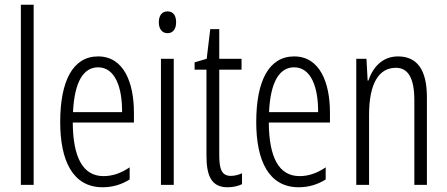

<svg xmlns="http://www.w3.org/2000/svg" viewBox="-20 -780 1887 810"><path d="M122 0V-760H68V0Z M394 -542C287 -542 234 -438 234 -265C234 -102 287 10 413 10C456 10 494 -2 527 -23V-74C490 -49 454 -37 417 -37C330 -37 288 -115 287 -263H545V-305C545 -432 502 -542 394 -542ZM394 -496C466 -496 496 -410 495 -307H288C294 -435 332 -496 394 -496Z M687 -732C662 -732 650 -713 650 -686C650 -659 663 -640 687 -640C710 -640 723 -658 723 -686C723 -713 712 -732 687 -732ZM713 -532H659V0H713Z M954 -38C915 -38 905 -67 905 -126V-486H999V-532H905V-657H867L852 -532L801 -517V-486H851V-123C851 -35 874 10 940 10C965 10 984 5 1001 -3V-49C988 -43 971 -38 954 -38Z M1221 -542C1114 -542 1061 -438 1061 -265C1061 -102 1114 10 1240 10C1283 10 1321 -2 1354 -23V-74C1317 -49 1281 -37 1244 -37C1157 -37 1115 -115 1114 -263H1372V-305C1372 -432 1329 -542 1221 -542ZM1221 -496C1293 -496 1323 -410 1322 -307H1115C1121 -435 1159 -496 1221 -496Z M1659 -542C1593 -542 1553 -496 1534 -440H1531L1526 -532H1483V0H1537V-295C1537 -431 1580 -494 1650 -494C1701 -494 1728 -452 1728 -357V0H1781V-370C1781 -488 1738 -542 1659 -542Z"/></svg>

Font: Noto Sans Thai Looped ExtraCondensed Light
Style: Regular
Weight: 300
Width: 2
Designer: Sasikarn Vongin, Ben Mitchell
Foundry: The Fontpad Ltd
Version: Version 1.001